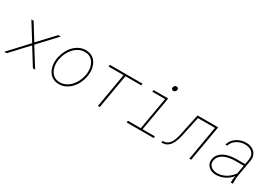

<svg xmlns="http://www.w3.org/2000/svg" viewBox="27 -1574 3466 2443"><g transform="rotate(30 1760.5 -352.5)"><path d="M296.4 -294.4 514.2 -527.8 550.3 -527.3 310.1 -269.5 478.5 0H445.8L291.5 -247.6L60.5 0H24.9L277.8 -272.5L117.7 -528.8H151.4Z M649.9 -274.4Q659.2 -323.7 681.9 -371.1Q704.6 -418.5 739 -455.6Q773.4 -492.7 818.6 -515.4Q863.8 -538.1 918 -538.1Q954.1 -538.1 982.9 -527.3Q1011.7 -516.6 1033.4 -497.8Q1055.2 -479 1070.1 -453.4Q1085 -427.7 1093 -398.4Q1101.1 -369.1 1102.8 -337.4Q1104.5 -305.7 1099.6 -274.4L1096.2 -253.9Q1087.4 -204.6 1064.7 -157.2Q1042 -109.9 1007.6 -72.8Q973.1 -35.6 928 -12.9Q882.8 9.8 828.6 9.8Q792.5 9.8 763.7 -1Q734.9 -11.7 713.1 -30.5Q691.4 -49.3 676.5 -75Q661.6 -100.6 653.3 -129.9Q645 -159.2 643.3 -190.9Q641.6 -222.7 646.5 -253.9ZM672.9 -253.9Q666 -212.9 671.6 -170.7Q677.2 -128.4 696 -94.2Q714.8 -60.1 747.6 -38.3Q780.3 -16.6 828.6 -16.6Q877 -16.6 917.2 -37.4Q957.5 -58.1 988.5 -91.8Q1019.5 -125.5 1040 -168Q1060.5 -210.4 1069.3 -253.9L1073.2 -274.4Q1077.6 -301.8 1076.7 -329.8Q1075.7 -357.9 1069.1 -384.3Q1062.5 -410.6 1050 -433.8Q1037.6 -457 1018.8 -474.4Q1000 -491.7 974.9 -501.7Q949.7 -511.7 918 -511.7Q870.1 -511.7 829.6 -491Q789.1 -470.2 758.1 -436.5Q727.1 -402.8 706.3 -360.4Q685.5 -317.9 676.8 -274.4Z M1748 -501.5H1515.6L1429.2 0H1401.4L1487.8 -501.5H1268.1L1271.5 -528.3H1751.5Z M1914.1 -528.3H2128.9L2042 -26.4H2223.1L2219.7 0H1823.2L1827.1 -26.4H2015.1L2098.1 -502H1910.6ZM2106.9 -679.2Q2108.9 -694.8 2119.1 -704.8Q2129.4 -714.8 2145 -714.8Q2161.6 -714.8 2169.2 -704.1Q2176.8 -693.4 2174.3 -678.2Q2171.9 -663.6 2161.4 -653.6Q2150.9 -643.6 2135.3 -644Q2119.6 -645 2112.1 -654.5Q2104.5 -664.1 2106.9 -679.2Z M2862.8 -528.3 2771.5 0H2744.1L2830.6 -501.5H2581.1L2535.6 -288.1Q2529.8 -261.7 2523.7 -230.7Q2517.6 -199.7 2508.3 -168.2Q2499 -136.7 2486.1 -106.9Q2473.1 -77.1 2454.6 -54Q2436 -30.8 2410.4 -16.1Q2384.8 -1.5 2350.1 0H2333L2336.9 -25.9H2353Q2382.3 -27.3 2404.1 -41.3Q2425.8 -55.2 2441.4 -76.9Q2457 -98.6 2467.8 -126.2Q2478.5 -153.8 2486.1 -182.4Q2493.7 -210.9 2498.8 -238.5Q2503.9 -266.1 2508.8 -288.1L2560.1 -528.3Z M3352.5 0Q3351.6 -25.4 3354 -49.6Q3356.4 -73.7 3361.3 -98.6Q3340.3 -73.2 3314.7 -53Q3289.1 -32.7 3260 -18.8Q3231 -4.9 3199.2 2.7Q3167.5 10.3 3134.3 9.8Q3103.5 9.3 3075.7 -0.7Q3047.9 -10.7 3028.1 -29.3Q3008.3 -47.9 2998.3 -74.2Q2988.3 -100.6 2993.7 -133.8Q2998.5 -165.5 3012.9 -189.7Q3027.3 -213.9 3048.6 -231.7Q3069.8 -249.5 3095.9 -261.5Q3122.1 -273.4 3150.4 -280.8Q3178.7 -288.1 3208 -291.3Q3237.3 -294.4 3264.6 -294.9H3393.1L3406.7 -372.1Q3411.6 -405.8 3403.1 -431.6Q3394.5 -457.5 3376 -475.3Q3357.4 -493.2 3330.3 -502.4Q3303.2 -511.7 3271.5 -511.7Q3239.7 -511.7 3209.2 -503.4Q3178.7 -495.1 3152.6 -478.8Q3126.5 -462.4 3106.9 -438.5Q3087.4 -414.6 3078.1 -383.3L3051.8 -384.3Q3061 -420.9 3082.8 -449.5Q3104.5 -478 3134.3 -497.6Q3164.1 -517.1 3199.2 -527.6Q3234.4 -538.1 3271 -538.1Q3308.1 -538.1 3340.1 -526.9Q3372.1 -515.6 3394.5 -493.9Q3417 -472.2 3427.5 -441.2Q3438 -410.2 3432.6 -371.1L3386.7 -106.4Q3382.8 -80.6 3383.1 -55.4Q3383.3 -30.3 3383.3 -4.4L3382.8 0ZM3133.8 -16.1Q3169.4 -15.1 3202.9 -24.2Q3236.3 -33.2 3265.9 -50Q3295.4 -66.9 3320.8 -90.6Q3346.2 -114.3 3366.2 -143.1L3388.7 -268.1H3266.1Q3242.7 -268.1 3216.8 -265.4Q3190.9 -262.7 3165 -256.8Q3139.2 -251 3115.2 -241.2Q3091.3 -231.4 3071.5 -216.3Q3051.8 -201.2 3038.1 -180.4Q3024.4 -159.7 3019.5 -131.8Q3014.6 -105 3022.9 -83.7Q3031.2 -62.5 3047.6 -47.6Q3064 -32.7 3086.7 -24.7Q3109.4 -16.6 3133.8 -16.1Z"/></g></svg>

Font: Roboto Mono Thin
Style: Italic
Weight: 250
Designer: Google
Version: Version 2.000985; 2015; ttfautohint (v1.3)